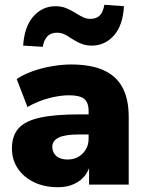

<svg xmlns="http://www.w3.org/2000/svg" viewBox="-20 -773 608 804"><path d="M223 11Q166 11 122.5 -10Q79 -31 54.5 -67.5Q30 -104 30 -151Q30 -205 58 -236Q86 -267 148 -280.5Q210 -294 313 -294H368V-210H313Q284 -210 262.5 -207Q241 -204 227 -197.5Q213 -191 206 -181Q199 -171 199 -158Q199 -135 215.5 -120Q232 -105 263 -105Q288 -105 307.5 -116Q327 -127 339 -146.5Q351 -166 351 -192V-308Q351 -344 332.5 -359Q314 -374 269 -374Q231 -374 185 -362Q139 -350 95 -325L50 -442Q76 -460 114.5 -474Q153 -488 196.5 -495.5Q240 -503 277 -503Q359 -503 412.5 -479.5Q466 -456 492.5 -407.5Q519 -359 519 -283V0H353V-93H359Q354 -61 336 -38Q318 -15 289 -2Q260 11 223 11ZM159 -577 77 -582Q82 -661 119.5 -704Q157 -747 213 -747Q236 -747 255.5 -739.5Q275 -732 297 -718Q318 -705 331 -699.5Q344 -694 358 -694Q384 -694 398 -708.5Q412 -723 417 -753L499 -747Q495 -668 457.5 -625Q420 -582 364 -582Q341 -582 321.5 -589.5Q302 -597 277 -613Q259 -626 246 -631Q233 -636 219 -636Q192 -636 178 -620.5Q164 -605 159 -577Z"/></svg>

Font: Nunito Sans 12pt ExtraLight 12pt Black
Style: Regular
Weight: 900
Version: Version 3.101;gftools[0.9.27]